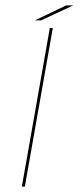

<svg xmlns="http://www.w3.org/2000/svg" viewBox="-20 -687 300 707"><path d="M60.5 0 163.5 -584H174.5L71.5 0ZM108.5 -612 223.5 -667H249.5L131.5 -612Z"/></svg>

Font: Anybody UltraExpanded Thin
Style: Italic
Weight: 100
Width: 9
Italic angle: -10°
Designer: Tyler Finck
Foundry: Etcetera Type Company
Version: Version 1.010; ttfautohint (v1.8.3) -l 8 -r 50 -G 200 -x 14 